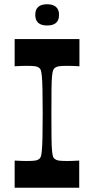

<svg xmlns="http://www.w3.org/2000/svg" viewBox="-20 -884 443 904"><path d="M49 0V-128Q67 -127 80.5 -126.5Q94 -126 105 -126Q134 -126 146 -128Q158 -130 163 -135Q169 -138 172 -146Q175 -154 177 -174.5Q179 -195 180 -236.5Q181 -278 181 -350Q181 -422 180 -463.5Q179 -505 177 -525.5Q175 -546 172 -554Q169 -562 163 -565Q158 -570 146 -572Q134 -574 105 -574Q94 -574 80.5 -573.5Q67 -573 49 -572V-700H354V-572Q337 -573 323 -573.5Q309 -574 297 -574Q269 -574 257.5 -572Q246 -570 239 -565Q234 -562 230.5 -554Q227 -546 225 -525.5Q223 -505 222.5 -463.5Q222 -422 222 -350Q222 -278 222.5 -236.5Q223 -195 225 -174.5Q227 -154 230 -146Q233 -138 239 -135Q245 -130 256.5 -128Q268 -126 297 -126Q308 -126 322 -126.5Q336 -127 353 -128V0ZM202 -764Q146 -764 146 -814Q146 -839 160 -851.5Q174 -864 202 -864Q229 -864 243.5 -851.5Q258 -839 258 -814Q258 -789 244 -776.5Q230 -764 202 -764Z"/></svg>

Font: Ojuju SemiBold
Style: Regular
Weight: 600
Designer: Chisaokwu Joboson, Mirko Velimirovic
Foundry: Udi Foundry
Version: Version 1.000